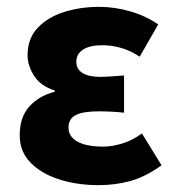

<svg xmlns="http://www.w3.org/2000/svg" viewBox="-20 -528 511 560"><path d="M267.8 12Q204.7 12 152.1 -4.9Q99.6 -21.9 68.5 -54.2Q37.5 -86.4 37.5 -133.1Q37.5 -187.1 66.2 -218.1Q94.8 -249.1 139.5 -260.2V-264.2Q98.4 -277.1 79.4 -306.9Q60.4 -336.7 60.4 -366.9Q60.4 -415.7 89.9 -446.8Q119.3 -477.9 166.9 -493Q214.5 -508 269.8 -508Q314.8 -508 360.3 -494.8Q405.8 -481.6 441.4 -456.7L387.4 -362.6Q362 -379.8 334.4 -387.9Q306.7 -396.1 278.1 -396.1Q242 -396.1 222.3 -383.4Q202.6 -370.7 202.6 -348.4Q202.6 -325.9 220.9 -314.9Q239.2 -303.8 271.4 -303.8Q287.5 -303.8 305.9 -305.3Q324.4 -306.8 341.8 -307.8V-199.3Q324 -201.3 304.8 -202.3Q285.7 -203.3 268.7 -203.3Q222.7 -203.3 201.2 -192.5Q179.8 -181.7 179.8 -155.8Q179.8 -129.6 205.8 -115Q231.8 -100.4 281.6 -100.4Q305.6 -100.4 335.2 -109Q364.8 -117.6 394 -138.8L451.2 -45.8Q403.5 -11.8 359.6 0.1Q315.6 12 267.8 12Z"/></svg>

Font: Source Sans 3
Style: Regular
Weight: 200
Designer: Paul D. Hunt
Foundry: Adobe
Version: Version 3.046;hotconv 1.0.118;makeotfexe 2.5.65603